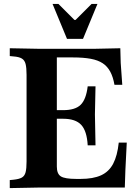

<svg xmlns="http://www.w3.org/2000/svg" viewBox="-20 -960 689 983"><path d="M30 3V-38L50 -40Q78 -43 92 -51Q106 -59 111 -78Q116 -97 116 -133V-577Q116 -613 111 -632.5Q106 -652 91.5 -660.5Q77 -669 50 -671L30 -673V-713L188 -710H456L596 -713L598 -638L606 -526H566Q559 -566 544.5 -593Q530 -620 506 -636Q482 -652 444.5 -659Q407 -666 353 -666H271V-107Q271 -70 291.5 -57Q312 -44 370 -44H393Q457 -44 497.5 -62.5Q538 -81 559.5 -122Q581 -163 588 -230H629L622 -90L619 0H188ZM429 -216Q425 -289 396 -320.5Q367 -352 303 -352H225V-396H303Q365 -396 393 -423.5Q421 -451 429 -518H469L466 -374L469 -216ZM323 -761 249 -940H279L361 -858H367L449 -940H479L405 -761Z"/></svg>

Font: Baskervville SC
Style: Regular
Weight: 400
Designer: Alexis Faudot, Rémi Forte, Morgane Pierson, Rafael Ribas, Tanguy Vanlaeys, Rosalie Wagner, Thomas Huot-Marchand
Foundry: ANRT
Version: Version 1.100